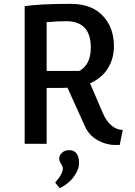

<svg xmlns="http://www.w3.org/2000/svg" viewBox="-20 -746 702 996"><path d="M108 0V-714Q186 -726 347 -726Q455 -726 513 -664.5Q571 -603 571 -507Q571 -441 539 -390.5Q507 -340 447 -314L514 -158Q532 -117 559 -94.5Q586 -72 617 -72L601 6H577Q531 6 486.5 -18.5Q442 -43 420 -92L330 -291Q322 -290 304 -290H222V0ZM222 -378H390Q404 -383 421 -402Q451 -436 451 -500Q451 -636 323 -636Q279 -636 222 -631ZM290 230 266 201Q306 157 306 126Q306 118 296.5 103.5Q287 89 287 75Q287 61 301 47Q315 33 339.5 33Q364 33 377 50Q390 67 390 100Q390 133 363 170.5Q336 208 290 230Z"/></svg>

Font: Convergence
Style: Regular
Weight: 400
Designer: Nicolas Silva and John Vargas
Foundry: Nicolas Silva and Jonh Vargas
Version: Version 1.002